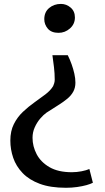

<svg xmlns="http://www.w3.org/2000/svg" viewBox="-20 -768 523 956"><path d="M317.5 -493Q328 -472 336.5 -448.2Q345 -424.5 350.2 -401.2Q355.5 -378 355.5 -356.5Q355.5 -331.5 345 -312Q334.5 -292.5 315.2 -276.5Q296 -260.5 269.5 -244Q243 -227.5 211.5 -207Q196.5 -196.5 180.2 -177.5Q164 -158.5 153 -134Q142 -109.5 142 -82Q142 -39.5 162.5 -0.2Q183 39 226.2 64.2Q269.5 89.5 337.5 89.5Q362 89.5 386.2 84.8Q410.5 80 425 73.5L442.5 142Q431 148 410.5 153.8Q390 159.5 363.8 163.2Q337.5 167 308.5 167Q231 167 178 147.2Q125 127.5 92.5 93.5Q60 59.5 45.8 17.8Q31.5 -24 31.5 -68Q31.5 -115.5 49 -150.2Q66.5 -185 94 -211Q121.5 -237 151.2 -258Q181 -279 206.2 -298.2Q231.5 -317.5 244.5 -339Q247 -344 249.8 -353.2Q252.5 -362.5 252.5 -371Q252.5 -402.5 248.8 -433.2Q245 -464 241 -493ZM283.5 -748.5Q310.5 -748.5 331.8 -730.2Q353 -712 353 -681Q353 -648 328.2 -626.2Q303.5 -604.5 271.5 -604.5Q236 -604.5 218.2 -625.2Q200.5 -646 200.5 -672.5Q200.5 -708 224.8 -728.2Q249 -748.5 283.5 -748.5Z"/></svg>

Font: Merriweather 20pt SemiBold
Style: Regular
Weight: 600
Version: Version 2.100